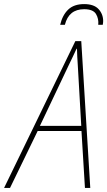

<svg xmlns="http://www.w3.org/2000/svg" viewBox="-78 -918 524 938"><path d="M239 -797Q258 -873 333 -873Q377 -873 391 -849.5Q405 -826 402 -797H424Q426 -808 426 -815Q426 -849 403.5 -873.5Q381 -898 333 -898Q283 -898 255 -871Q227 -844 216 -797ZM258 -600Q269 -623 278.5 -642.5Q288 -662 296 -680H298Q298 -662 299.5 -641Q301 -620 302 -600L319 -303H117ZM-29 0 106 -278H320L337 0H363L319 -717H290L-58 0Z"/></svg>

Font: Noto Sans Display SemiCondensed Thin
Style: Italic
Weight: 250
Width: 4
Designer: Monotype Design team
Foundry: Monotype Imaging Inc.
Version: 1.000